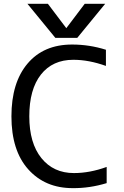

<svg xmlns="http://www.w3.org/2000/svg" viewBox="-20 -976 653 1008"><path d="M424.8 -956.1H532.2L385.7 -777.3H270.5L124 -956.1H231.4L328.1 -828.1ZM540 -99.6V-14.6Q450.2 12.7 361.3 11.7Q216.8 11.7 128.4 -86.9Q40 -185.5 40 -365.2Q40 -542 124.5 -642.1Q209 -742.2 358.4 -742.2Q449.2 -742.2 536.1 -714.8V-629.9Q446.3 -662.1 365.2 -662.1Q255.9 -662.1 194.8 -584.5Q133.8 -506.8 133.8 -365.2Q133.8 -224.6 197.3 -146Q260.7 -67.4 368.2 -67.4Q451.2 -67.4 540 -99.6Z"/></svg>

Font: Nasu
Style: Regular
Weight: 400
Designer: Ryoko NISHIZUKA (kana &amp; ideographs); Paul D. Hunt (Latin, Greek &amp; Cyrillic); Wenlong ZHANG (bopomofo); Sandoll C
Version: Version 2014.1215